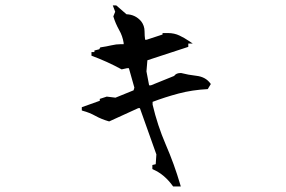

<svg xmlns="http://www.w3.org/2000/svg" viewBox="-20 -736 1040 699"><path d="M534.7 -120.6V-135.3L546.9 -138.2L549.3 -173.8L489.3 -342.3H483.4L377.4 -293.9Q349.6 -301.8 327.6 -314Q305.7 -326.2 281.7 -332.5L277.8 -334V-341.8V-345.7L343.3 -369.1V-376L368.7 -384.3L400.4 -380.4L466.3 -407.2L469.2 -417L449.2 -487.8H442.9L422.9 -483.4Q369.1 -512.7 313 -533.2V-546.4H323.7V-552.2L341.3 -556.6L345.2 -563.5Q368.2 -566.9 385.5 -571Q402.8 -575.2 420.9 -575.2Q425.3 -575.2 430.2 -575.2V-579.6Q426.3 -605 413.6 -627Q400.4 -650.4 392.6 -676.3L399.4 -693.4L390.6 -716.3H401.4H403.3L440.4 -684.1Q472.7 -683.1 493.7 -658.7Q506.3 -642.6 506.3 -621.6Q506.3 -605.5 508.3 -591.3H513.7L571.8 -610.4V-615.7H590.8Q614.7 -615.7 633.8 -606.4Q651.9 -597.7 667 -587.4L681.6 -577.6H665.5V-569.3V-565.4L516.6 -516.6L513.2 -476.1L522.9 -425.3H529.3L613.8 -459.5Q618.2 -465.3 624 -467.8Q629.9 -470.2 638.7 -470.2H639.2Q665 -463.4 695.3 -460Q728.5 -456.1 745.6 -432.6L747.6 -430.2L736.3 -411.6Q679.7 -408.7 630.1 -395.5Q580.6 -382.3 535.6 -365.2V-355Q553.2 -279.8 583.5 -209.5Q614.3 -138.7 636.2 -64L638.2 -57.1H610.4Q594.7 -79.1 576.7 -94.5Q558.6 -109.9 537.6 -119.1Z"/></svg>

Font: Bakudai
Style: Medium
Weight: 500
Version: Version 1.48